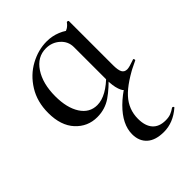

<svg xmlns="http://www.w3.org/2000/svg" viewBox="-195 -502 880 880"><g transform="rotate(-45 245.0 -62.0)"><path d="M35 -162Q35 -234 68.5 -288Q102 -342 154.5 -370.5Q207 -399 262 -399Q297 -399 329 -386Q361 -373 383 -350L332 -292Q332 -329 304 -354Q276 -379 237 -379Q181 -379 146.5 -327Q112 -275 112 -193Q112 -118 141 -73Q170 -28 220 -28Q279 -28 349 -100L357 -93Q313 -45 272.5 -17Q232 11 181 11Q119 11 77 -34.5Q35 -80 35 -162ZM332 -81V-360Q356 -368 368 -375Q380 -382 390 -396Q391 -397 393 -397Q395 -397 397.5 -395.5Q400 -394 400 -393V-107Q400 -75 407.5 -61Q415 -47 433 -47Q446 -47 482 -60L484 -61Q487 -61 488.5 -56Q490 -51 487 -50L364 10L360 11Q350 11 341 -15Q332 -41 332 -81ZM307 148Q307 194 328.5 218.5Q350 243 392 243Q412 243 426 237.5Q440 232 454 222H456Q459 222 461.5 225Q464 228 461 230Q409 275 349 275Q295 275 266.5 249.5Q238 224 238 179Q238 115 301 52.5Q364 -10 481 -60L487 -51Q390 -4 348.5 41.5Q307 87 307 148Z"/></g></svg>

Font: Cormorant Infant Medium
Style: Regular
Weight: 500
Designer: Christian Thalmann (Catharsis Fonts)
Foundry: Catharsis Fonts
Version: Version 4.000